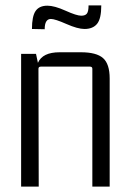

<svg xmlns="http://www.w3.org/2000/svg" viewBox="-20 -689 475 709"><path d="M145 -581 98 -582Q98 -629 111.5 -648.5Q125 -668 155 -668Q181 -668 222 -649.5Q263 -631 280 -631Q295 -631 301 -639Q307 -647 307 -669H354Q354 -620 338.5 -601Q323 -582 292 -582Q267 -582 225 -600.5Q183 -619 168 -619Q145 -619 145 -581ZM200 -496H279Q336 -496 360.5 -474.5Q385 -453 385 -399V0H321V-435Q321 -443 312 -443H131Q122 -443 122 -435L123 0H58V-490H113L120 -457Q137 -496 200 -496Z"/></svg>

Font: Gemunu Libre Light
Style: Regular
Weight: 300
Designer: Puspanada Ekanayake, Sola Matas, Pathum Egodawatta, Kosala Senevirathne
Foundry: mooniak
Version: Version 1.100